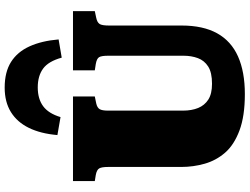

<svg xmlns="http://www.w3.org/2000/svg" viewBox="-140 -888 1042 801"><g transform="rotate(-90 380.5 -487.0)"><path d="M389 14Q297 14 237 -8.5Q177 -31 144.5 -68.5Q112 -106 98.5 -153.5Q85 -201 85 -251V-556Q85 -583 79 -593.5Q73 -604 51 -608L26 -612V-703H379V-612L350 -606Q332 -602 326 -591.5Q320 -581 320 -557V-244Q320 -208 331 -181Q342 -154 366 -138.5Q390 -123 432 -123Q479 -123 504 -139Q529 -155 539 -182Q549 -209 549 -242V-556Q549 -584 543 -594Q537 -604 514 -608L488 -612V-703H735V-612L707 -606Q688 -602 681.5 -592Q675 -582 675 -553V-250Q675 -160 642.5 -101.5Q610 -43 546 -14.5Q482 14 389 14ZM416 -988Q481 -988 523 -961.5Q565 -935 588 -884.5Q611 -834 617 -763L541 -750Q526 -805 495.5 -827.5Q465 -850 417 -850Q369 -850 338.5 -827.5Q308 -805 293 -755L218 -768Q224 -838 248 -887Q272 -936 314 -962Q356 -988 416 -988Z"/></g></svg>

Font: Literata 18pt Black
Style: Regular
Weight: 900
Designer: Latin by Veronika Burian and Jose Scaglione. Greek by Irene Vlachou. Cyrillic by Vera Evstafieva.
Foundry: TypeTogether
Version: Version 3.103;gftools[0.9.29]